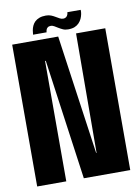

<svg xmlns="http://www.w3.org/2000/svg" viewBox="-87 -841 657 900"><g transform="rotate(-10 241.0 -391.0)"><path d="M16 0H154.5V-573H158L238 0H459V-675H320L317.5 -107H315.5L235 -675H16ZM287 -700Q306 -700 318.5 -705.2Q331 -710.5 339.2 -719.2Q347.5 -728 352.2 -738.2Q357 -748.5 359.2 -759.8Q361.5 -771 360.5 -780H297Q297 -775 294.8 -768.5Q292.5 -762 287 -757.8Q281.5 -753.5 273 -753.5Q265 -753.5 256.8 -757.8Q248.5 -762 239.2 -767.8Q230 -773.5 219.2 -777.8Q208.5 -782 195 -782Q176.5 -782 163.5 -777Q150.5 -772 142.2 -764Q134 -756 129.2 -745.2Q124.5 -734.5 122.8 -724Q121 -713.5 120.5 -704H185Q185 -709 187 -715.5Q189 -722 194.5 -726.2Q200 -730.5 209.5 -730.5Q217 -730.5 225.2 -725.8Q233.5 -721 242.8 -715.2Q252 -709.5 262.5 -704.8Q273 -700 287 -700Z"/></g></svg>

Font: Anybody ExtraCondensed
Style: Bold
Weight: 700
Width: 2
Version: Version 1.113;gftools[0.9.25]